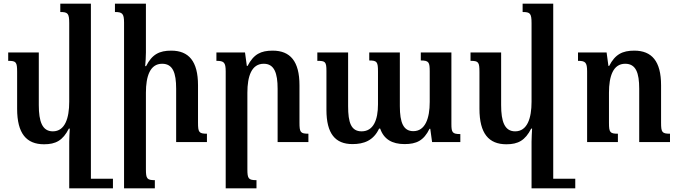

<svg xmlns="http://www.w3.org/2000/svg" viewBox="-20 -780 3722 1054"><path d="M222 12C286 12 325 -9 358 -74H363C362 -50 360 -26 360 -2V254H600V201H479V-760H311V-714C352 -714 360 -707 360 -653V-221C360 -132 337 -59 270 -59C212 -59 193 -113 193 -203V-492H25V-446C69 -446 74 -439 74 -385V-183C74 -47 125 12 222 12Z M1116 -46C1072 -46 1067 -54 1067 -107V-312C1067 -444 1016 -502 920 -502C855 -502 815 -482 782 -417H777C779 -442 781 -466 781 -492V-760H611V-714C651 -714 661 -706 661 -656V254H830V209C787 209 781 201 781 149V-271C781 -362 804 -430 870 -430C929 -430 947 -380 947 -293V0H1116Z M1673 -46C1629 -46 1624 -54 1624 -107V-312C1624 -444 1573 -502 1477 -502C1412 -502 1373 -483 1339 -418H1335L1325 -492H1168V-446C1209 -446 1219 -438 1219 -388V254H1388V209C1344 209 1338 201 1338 149V-271C1338 -362 1361 -430 1428 -430C1486 -430 1504 -378 1504 -293V0H1673Z M2290 -492V-448C2335 -448 2339 -438 2339 -387V-220C2339 -130 2314 -60 2249 -60C2195 -60 2175 -106 2175 -197V-492H2007V-448C2050 -448 2055 -440 2055 -387V-207C2055 -122 2030 -59 1965 -59C1907 -59 1891 -108 1891 -197V-492H1722V-446C1766 -446 1772 -441 1772 -390V-177C1772 -47 1820 11 1915 11C1977 11 2030 -8 2061 -74H2067C2087 -16 2132 11 2201 11C2266 11 2306 -8 2338 -73H2342L2352 0H2507V-44C2463 -44 2458 -53 2458 -100V-492Z M2760 12C2824 12 2863 -9 2896 -74H2901C2900 -50 2898 -26 2898 -2V254H3138V201H3017V-760H2849V-714C2890 -714 2898 -707 2898 -653V-221C2898 -132 2875 -59 2808 -59C2750 -59 2731 -113 2731 -203V-492H2563V-446C2607 -446 2612 -439 2612 -385V-183C2612 -47 2663 12 2760 12Z M3658 -46C3614 -46 3609 -54 3609 -107V-312C3609 -444 3558 -502 3462 -502C3397 -502 3357 -482 3324 -418H3320L3310 -492H3153V-446C3193 -446 3203 -438 3203 -388V0H3372V-46C3329 -46 3323 -53 3323 -105V-271C3323 -362 3346 -430 3412 -430C3471 -430 3489 -380 3489 -293V0H3658Z"/></svg>

Font: Noto Serif Armenian SemiCondensed SemiBold
Style: Regular
Weight: 600
Width: 4
Designer: Monotype Design Team
Foundry: Monotype Imaging Inc.
Version: Version 2.008